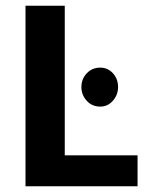

<svg xmlns="http://www.w3.org/2000/svg" viewBox="-20 -650 508 670"><path d="M69 -630H206V-108H460V0H69ZM264 -346Q264 -374 282.5 -394Q301 -414 330 -414Q356 -414 374 -394.5Q392 -375 392 -346Q392 -319 374 -298.5Q356 -278 330 -278Q301 -278 282.5 -298.5Q264 -319 264 -346Z"/></svg>

Font: Mukta Vaani
Style: Bold
Weight: 700
Designer: Noopur Datye, Girish Dalvi, Yashodeep Gholap, Pallavi Karambelkar
Foundry: Ek Type
Version: Version 2.538;PS 1.000;hotconv 16.6.51;makeotf.lib2.5.65220;